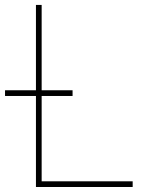

<svg xmlns="http://www.w3.org/2000/svg" viewBox="-30 -747 612 767"><path d="M113.6 0V-727.3H136.4V-22.7H500V0ZM-9.9 -363.6V-386.4H259.9V-363.6Z"/></svg>

Font: Inter UI Thin
Style: Regular
Weight: 100
Designer: Rasmus Andersson
Foundry: rsms
Version: 3.2;8d6f07862